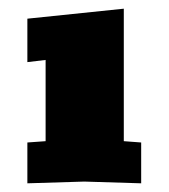

<svg xmlns="http://www.w3.org/2000/svg" viewBox="-20 -720 390 442"><path d="M43 -298V-392L85 -395V-582L43 -577V-677L265 -700V-395L305 -392V-298L174 -302Z"/></svg>

Font: Tektur Black
Style: Regular
Weight: 900
Designer: Adam Jagosz
Foundry: Adam Jagosz
Version: Version 1.005;gftools[0.9.30]